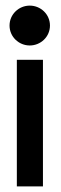

<svg xmlns="http://www.w3.org/2000/svg" viewBox="-20 -664 216 684"><path d="M14 -573C14 -533 47 -502 86 -502C125 -502 158 -533 158 -573C158 -613 125 -644 86 -644C47 -644 14 -613 14 -573ZM40 0H133V-451H40Z"/></svg>

Font: Charger Sport
Style: BdNrw
Weight: 700
Designer: Jasper
Foundry: Cannot Into Space Fonts
Version: Version 1.1